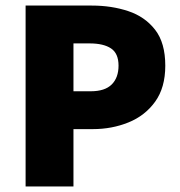

<svg xmlns="http://www.w3.org/2000/svg" viewBox="-20 -670 648 690"><path d="M72 0V-650H310Q381 -650 441 -630Q501 -610 537.5 -563Q574 -516 574 -434Q574 -355 537.5 -304.5Q501 -254 441.5 -230Q382 -206 314 -206H244V0ZM244 -342H306Q357 -342 381.5 -366.5Q406 -391 406 -434Q406 -478 379 -496Q352 -514 302 -514H244Z"/></svg>

Font: Source Sans 3 Black
Style: Regular
Weight: 900
Designer: Paul D. Hunt
Foundry: Adobe
Version: Version 3.046;hotconv 1.0.118;makeotfexe 2.5.65603